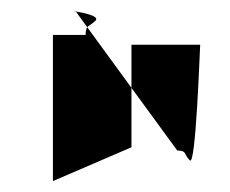

<svg xmlns="http://www.w3.org/2000/svg" viewBox="-20 -776 421 352"><path d="M77 -444 221 -506V-615L140 -726C138 -723 137 -719 137 -712H77ZM119 -755C119 -755 118 -756 118 -756C114 -756 115 -756 119 -755ZM119 -755C130 -753 164 -747 155 -738C148 -731 143 -730 140 -726ZM221 -615V-694H347C346 -679 339 -470 328 -482C316 -494 323 -500 305 -500ZM347 -694Z"/></svg>

Font: bitstorm
Style: suext
Weight: 400
Version: Version 0.2